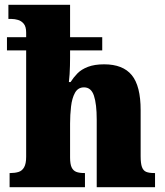

<svg xmlns="http://www.w3.org/2000/svg" viewBox="-20 -780 689 800"><path d="M20 0V-59H24Q42 -59 57 -63.5Q72 -68 80.5 -83Q89 -98 89 -127V-570H9V-625H89V-644Q89 -669 79 -681Q69 -693 55 -697Q41 -701 29 -701H15V-760H272V-625H406V-570H272V-540Q272 -523 271.5 -505.5Q271 -488 270 -471Q269 -454 267 -438H274Q286 -457 302.5 -474Q319 -491 346.5 -501.5Q374 -512 414 -512Q492 -512 529 -467Q566 -422 566 -321V-129Q566 -99 571.5 -84Q577 -69 589 -64Q601 -59 622 -59H626V0H383V-282Q383 -346 371.5 -381Q360 -416 330 -416Q305 -416 292.5 -393.5Q280 -371 276 -336Q272 -301 272 -265V-124Q272 -96 278.5 -82.5Q285 -69 297.5 -64Q310 -59 331 -59H334V0Z"/></svg>

Font: Noto Serif Khmer SemiCondensed Black
Style: Regular
Weight: 900
Width: 4
Designer: Danh Hong and the Monotype Design Team
Foundry: Monotype Imaging Inc.
Version: Version 2.004